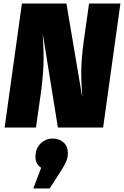

<svg xmlns="http://www.w3.org/2000/svg" viewBox="-20 -716 696 1078"><path d="M559 0H305L220 -527L221 -500Q225 -438 225 -399Q225 -311 211 -205L182 0H6L103 -696H353L442 -169Q436 -261 436 -301Q436 -382 450 -484L480 -696H656ZM361 142Q361 168 352 189.5Q343 211 322 244L259 342H167L211 226Q179 204 179 165Q179 119 207 90.5Q235 62 276 62Q313 62 337 84Q361 106 361 142Z"/></svg>

Font: FiraGO Heavy
Style: Italic
Weight: 900
Italic angle: -8°
Designer: bBox Type GmbH
Foundry: bBox Type GmbH
Version: Version 1.001